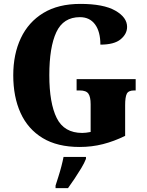

<svg xmlns="http://www.w3.org/2000/svg" viewBox="-20 -744 756 985"><path d="M389 10Q274 10 198.5 -36Q123 -82 85.5 -164.5Q48 -247 48 -358Q48 -466 87 -548.5Q126 -631 202.5 -677.5Q279 -724 392 -724Q511 -724 571.5 -689.5Q632 -655 632 -606Q632 -570 599 -542.5Q566 -515 495 -515Q495 -582 467.5 -619Q440 -656 390 -656Q305 -656 269 -579Q233 -502 233 -358Q233 -215 271 -138.5Q309 -62 402 -62Q420 -62 445 -67V-209Q445 -247 433.5 -263.5Q422 -280 389 -280H373V-338H676V-280H668Q639 -280 630.5 -263Q622 -246 622 -205V-47Q565 -19 508 -4.5Q451 10 389 10ZM265 208Q271 189 279.5 162.5Q288 136 295 109Q302 82 306 61H421V71Q413 92 397 118.5Q381 145 363 172Q345 199 329 221H265Z"/></svg>

Font: Noto Serif Hebrew Condensed Black
Style: Regular
Weight: 900
Width: 3
Designer: Monotype Design Team
Foundry: Monotype Imaging Inc.
Version: Version 2.004; ttfautohint (v1.8.4.7-5d5b)